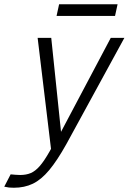

<svg xmlns="http://www.w3.org/2000/svg" viewBox="-92 -678 605 903"><path d="M-42 142Q-32 143 -19 144Q-6 145 3 145Q31 145 52.5 136Q74 127 95 103Q116 79 142 33L160 0H220Q177 77 139.5 122Q102 167 62.5 186Q23 205 -27 205Q-40 205 -49.5 204Q-59 203 -72 200ZM149 -500 195 -58 429 -500H493L220 0L148 23L85 -500ZM186 -658H461L449 -603H174Z"/></svg>

Font: Epunda Sans Light
Style: Italic
Weight: 300
Italic angle: -12.0243°
Designer: Simon Atzbach
Foundry: typofactur
Version: Version 2.204